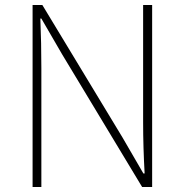

<svg xmlns="http://www.w3.org/2000/svg" viewBox="-20 -746 736 766"><path d="M110 0V-726H149L469 -197L552 -54H557Q554 -107 552.5 -157.5Q551 -208 551 -259V-726H587V0H547L228 -529L145 -672H141Q143 -621 144 -573Q145 -525 145 -473V0Z"/></svg>

Font: Noto Sans JP
Style: Regular
Weight: 100
Designer: Ryoko NISHIZUKA 西塚涼子 (kana, bopomofo & ideographs); Paul D. Hunt (Latin, Greek & Cyrillic); Sandoll Communications 산돌커뮤니
Foundry: Adobe
Version: Version 2.004;hotconv 1.0.118;makeotfexe 2.5.65603